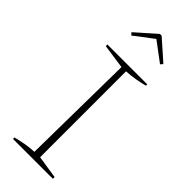

<svg xmlns="http://www.w3.org/2000/svg" viewBox="-278 -893 926 926"><g transform="rotate(45 185.5 -429.5)"><path d="M48 0V-10Q79 -18 108 -23Q137 -28 165 -29L173 -615L48 -633V-644H320V-635Q294 -628 264.5 -623Q235 -618 203 -616V-30L320 -12V0ZM203 -859 306 -768 295 -756 196 -830 99 -756 88 -768 191 -859Z"/></g></svg>

Font: Piazzolla Thin
Style: Regular
Weight: 100
Designer: Juan Pablo del Peral
Foundry: Huerta Tipografica
Version: Version 1.330